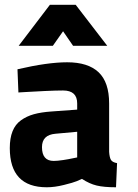

<svg xmlns="http://www.w3.org/2000/svg" viewBox="-20 -772 576 804"><path d="M437 -338.9V-136.2Q438.5 -112.8 444.6 -102.5Q450.7 -92.3 470.2 -88.9L465.8 12.2Q415 12.2 384.8 4.9Q354.5 -2.4 323.2 -22.9Q314.9 -19 301 -13.2Q287.1 -7.3 248 2.4Q209 12.2 175.8 12.2Q21 12.2 21 -151.9Q21 -193.4 32.5 -222.2Q43.9 -251 67.6 -268.1Q91.3 -285.2 121.8 -293.7Q152.3 -302.2 195.8 -305.2L303.2 -313V-338.9Q303.2 -393.1 244.1 -393.1Q214.8 -393.1 168 -390.9Q121.1 -388.7 88.9 -386.7L57.1 -384.8L53.2 -481.9Q179.2 -511.2 261.2 -511.2Q348.6 -511.2 392.8 -469.5Q437 -427.7 437 -338.9ZM303.2 -220.2 211.9 -211.9Q155.8 -207 155.8 -155.8Q155.8 -98.1 205.1 -98.1Q219.7 -98.1 244.4 -101.8Q269 -105.5 286.1 -109.4L303.2 -112.8ZM58.1 -580.1 189 -752H296.9L429.2 -580.1H286.1L244.1 -641.1L201.2 -580.1Z"/></svg>

Font: TitilliumText25L
Style: 999 wt
Weight: 900
Designer: Accademia di Belle Arti di Urbino and others
Foundry: Accademia di Belle Arti di Urbino and others.
Version: Version 25.000